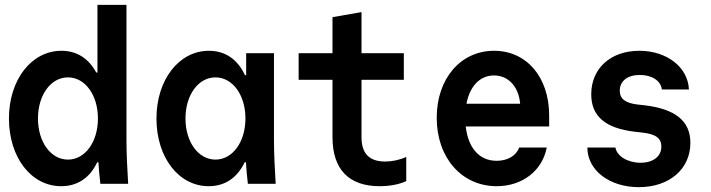

<svg xmlns="http://www.w3.org/2000/svg" viewBox="-20 -760 2940 794"><path d="M395 0H510C506 -63 503 -129 503 -180V-740H383V-460H378C347 -518 298 -550 234 -550C110 -550 17 -430 17 -270C17 -109 109 10 233 10C301 10 352 -25 382 -89H387C389 -60 391 -32 395 0ZM261 -100C190 -100 137 -173 137 -270C137 -367 190 -440 261 -440C332 -440 385 -367 385 -270C385 -173 332 -100 261 -100Z M992 -89H997C999 -60 1001 -32 1005 0H1120C1116 -63 1113 -129 1113 -180V-540H998V-449H993C963 -514 912 -550 844 -550C720 -550 627 -430 627 -270C627 -109 719 10 843 10C911 10 961 -25 992 -89ZM995 -270C995 -173 942 -100 871 -100C800 -100 747 -173 747 -270C747 -367 800 -440 871 -440C942 -440 995 -367 995 -270Z M1475 -193V-430H1650V-540H1475V-710L1355 -689V-540H1215V-430H1355V-193C1355 -60 1422 10 1550 10C1591 10 1630 3 1660 -11V-111C1631 -98 1601 -92 1573 -92C1507 -92 1475 -125 1475 -193Z M1906 -237H2251V-282C2251 -441 2158 -550 2023 -550C1885 -550 1786 -435 1786 -273C1786 -108 1889 10 2034 10C2140 10 2223 -54 2241 -150H2127C2115 -116 2079 -95 2034 -95C1962 -95 1916 -148 1906 -237ZM2023 -448C2082 -448 2125 -402 2131 -331H1909C1923 -404 1965 -448 2023 -448Z M2409 -150C2409 -56 2500 14 2622 14C2748 14 2835 -61 2835 -169C2835 -260 2773 -310 2642 -325L2615 -328C2565 -334 2543 -352 2543 -385C2543 -425 2575 -450 2626 -450C2676 -450 2713 -426 2717 -390H2829C2825 -482 2738 -550 2624 -550C2505 -550 2425 -477 2425 -370C2425 -279 2484 -229 2607 -215L2634 -212C2691 -206 2715 -189 2715 -154C2715 -113 2681 -87 2629 -87C2576 -87 2531 -114 2525 -150Z"/></svg>

Font: CommitMono-dimboump
Style: Bold
Weight: 700
Monospace: yes
Designer: Eigil Nikolajsen
Foundry: Eigil Nikolajsen
Version: Version 1.143